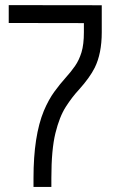

<svg xmlns="http://www.w3.org/2000/svg" viewBox="-20 -740 461 761"><path d="M183.6 1H112.8V-34.7Q112.8 -201.2 153.8 -300.8Q172.9 -345.7 195.6 -376.7Q218.3 -407.7 239.7 -431.4Q261.2 -455.1 277.3 -478.3Q293.5 -501.5 303 -532.5Q312.5 -563.5 312.5 -612.3V-648.4L14.6 -648.9V-719.7L383.3 -719.2V-612.3Q383.3 -527.8 355.5 -471.7Q335.9 -432.6 293.5 -385.3Q266.1 -356 241 -316.9Q215.8 -277.8 199.7 -212.4Q183.6 -147 183.6 -34.7Z"/></svg>

Font: Greenwashing Machine
Style: Regular
Weight: 400
Designer: Tup Wanders
Foundry: Free font, DO NOT SELL
Version: Version 1.00;August 10, 2023;FontCreator 11.5.0.2430 64-bit